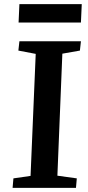

<svg xmlns="http://www.w3.org/2000/svg" viewBox="-20 -910 424 930"><path d="M153 -649 69 -665 74 -710H372L367 -665L282 -650L258 -59L352 -46L348 0H41L45 -46L128 -58ZM74 -890H376L372 -801H70Z"/></svg>

Font: Literata 36pt SemiBold
Style: Italic
Weight: 600
Italic angle: -2°
Designer: Latin by Veronika Burian and Jose Scaglione. Greek by Irene Vlachou. Cyrillic by Vera Evstafieva
Foundry: TypeTogether
Version: Version 3.002